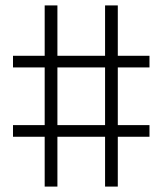

<svg xmlns="http://www.w3.org/2000/svg" viewBox="-20 -689 600 709"><path d="M145 0V-184H28V-227H145V-440H28V-483H145V-669H192V-483H368V-669H415V-483H532V-440H415V-227H532V-184H415V0H368V-184H192V0ZM192 -227H368V-440H192Z"/></svg>

Font: Cairo Play Light
Style: Regular
Weight: 300
Version: Version 3.119